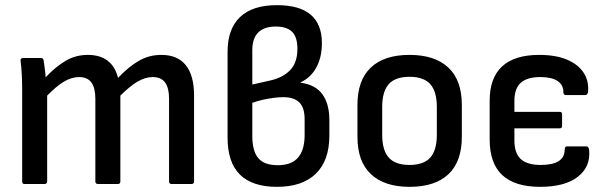

<svg xmlns="http://www.w3.org/2000/svg" viewBox="-20 -714 2358 745"><path d="M75 0Q66 0 66 -10V-366Q66 -396 64.5 -425Q63 -454 60 -477Q58 -489 70 -489H139Q147 -489 149 -481Q151 -466 153.5 -449.5Q156 -433 157 -414Q197 -456 235.5 -478.5Q274 -501 321 -501Q368 -501 397.5 -478.5Q427 -456 438 -412Q480 -456 519.5 -478.5Q559 -501 606 -501Q669 -501 701 -461Q733 -421 733 -343V-10Q733 0 723 0H646Q636 0 636 -10V-331Q636 -373 620.5 -394Q605 -415 572 -415Q544 -415 514 -397.5Q484 -380 447 -343V-10Q447 0 437 0H361Q350 0 350 -10V-331Q350 -373 334.5 -394Q319 -415 287 -415Q258 -415 228.5 -397.5Q199 -380 163 -343V-10Q163 0 152 0Z M1055 11Q959 11 911 -36.5Q863 -84 863 -180V-513Q863 -601 911 -647.5Q959 -694 1055 -694Q1142 -694 1185.5 -657Q1229 -620 1229 -547Q1229 -491 1207 -451.5Q1185 -412 1147 -395V-393Q1205 -385 1231.5 -347.5Q1258 -310 1258 -248V-188Q1258 -91 1205.5 -40Q1153 11 1055 11ZM1058 -73Q1111 -73 1136.5 -102.5Q1162 -132 1162 -190V-252Q1162 -296 1141.5 -316.5Q1121 -337 1079 -337Q1063 -337 1043.5 -334.5Q1024 -332 1002.5 -327.5Q981 -323 959 -315V-187Q959 -128 982 -100.5Q1005 -73 1058 -73ZM959 -386 1030 -402Q1078 -413 1106 -442Q1134 -471 1134 -525Q1134 -570 1113.5 -590.5Q1093 -611 1050 -611Q1005 -611 982 -588Q959 -565 959 -519Z M1569 11Q1472 11 1419.5 -38Q1367 -87 1367 -183V-307Q1367 -403 1419 -452Q1471 -501 1569 -501Q1667 -501 1719.5 -452Q1772 -403 1772 -307V-183Q1772 -87 1720 -38Q1668 11 1569 11ZM1569 -74Q1624 -74 1649.5 -102.5Q1675 -131 1675 -191V-299Q1675 -359 1649.5 -387.5Q1624 -416 1569 -416Q1514 -416 1488.5 -387.5Q1463 -359 1463 -299V-191Q1463 -131 1488.5 -102.5Q1514 -74 1569 -74Z M2076 11Q1978 11 1929 -34.5Q1880 -80 1880 -173V-323Q1880 -412 1928.5 -456.5Q1977 -501 2072 -501Q2136 -501 2179 -483Q2222 -465 2243.5 -433.5Q2265 -402 2262 -360Q2261 -345 2250 -345H2176Q2166 -345 2166 -357Q2166 -385 2143 -400Q2120 -415 2076 -415Q2026 -415 2001 -393Q1976 -371 1976 -323V-280H2152Q2161 -280 2161 -271V-226Q2161 -216 2152 -216H1976V-169Q1976 -119 2001 -96.5Q2026 -74 2078 -74Q2125 -74 2148 -89Q2171 -104 2171 -133Q2171 -146 2180 -146H2255Q2265 -146 2266 -131Q2272 -67 2222 -28Q2172 11 2076 11Z"/></svg>

Font: Sofia Sans Semi Condensed SemiBold
Style: Regular
Weight: 600
Designer: Botio Nikoltchev, Ani Petrova
Foundry: lettersoup
Version: Version 4.100